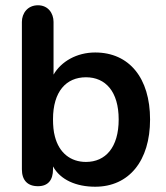

<svg xmlns="http://www.w3.org/2000/svg" viewBox="-20 -698 628 728"><path d="M341 10C469 10 549 -88 549 -245C549 -402 470 -499 341 -499C271 -499 212 -465 183 -415V-615C183 -647 163 -678 124 -678C84 -678 63 -647 63 -615V-56C63 -15 84 8 124 8C162 8 181 -15 181 -56V-67C209 -16 269 10 341 10ZM306 -84C248 -84 204 -118 188 -181C183 -199 181 -222 181 -246C181 -351 231 -405 306 -405C380 -405 430 -351 430 -245C430 -139 380 -84 306 -84Z"/></svg>

Font: SN Pro SemiBold
Style: Regular
Weight: 600
Designer: Tobias Whetton
Foundry: Supernotes
Version: Version 1.003;Glyphs 3.3 (3324)